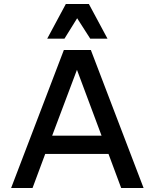

<svg xmlns="http://www.w3.org/2000/svg" viewBox="-20 -948 780 968"><path d="M527 -172H208L144 0H36L302 -696H438L704 0H591ZM492 -264 368 -596 243 -264ZM312 -928H428L522 -753H435L369 -856L305 -753H218Z"/></svg>

Font: Amiko SemiBold
Style: Regular
Weight: 600
Designer: Pablo Impallari, Rodrigo Fuenzalida, Andres Torresi
Foundry: Impallari Type
Version: Version 1.001; ttfautohint (v1.3)